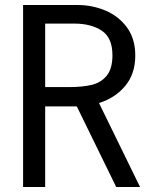

<svg xmlns="http://www.w3.org/2000/svg" viewBox="-20 -745 640 765"><path d="M72 -725H290Q347.5 -725 400 -703Q452.5 -681 485.8 -635.8Q519 -590.5 519 -524Q519 -451 479.2 -403Q439.5 -355 374.5 -334.5L538 0H443L286 -321H280H160V0H72ZM428 -525Q428 -594.5 385.5 -622.8Q343 -651 276 -651H160V-398H255Q309 -398 346 -407Q383 -416 405.5 -443.8Q428 -471.5 428 -525Z"/></svg>

Font: JuliaMono
Style: Regular
Weight: 400
Monospace: yes
Designer: cormullion
Foundry: corm
Version: Version 0.055; ttfautohint (v1.8.4)